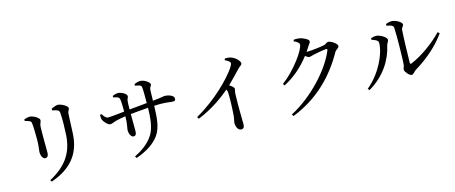

<svg xmlns="http://www.w3.org/2000/svg" viewBox="-47 -1434 5095 2151"><g transform="rotate(-15 2500.0 -359.0)"><path d="M719 -399C722 -460 727 -569 729 -628C731 -660 749 -666 749 -689C749 -713 677 -755 637 -755C617 -755 585 -742 562 -729L563 -710C588 -706 610 -701 623 -694C641 -684 643 -671 644 -652C649 -587 647 -487 642 -401C629 -198 533 -65 340 39L352 59C584 -22 707 -165 719 -399ZM289 -658C305 -650 307 -642 309 -619C314 -581 315 -481 315 -434C314 -356 304 -319 304 -293C304 -250 325 -213 351 -213C373 -213 389 -228 389 -270C389 -319 387 -526 390 -570C393 -608 408 -619 408 -640C408 -668 338 -708 299 -708C280 -708 256 -702 235 -694V-675C256 -670 274 -665 289 -658Z M1531 -737C1575 -731 1600 -725 1603 -702C1608 -661 1608 -602 1607 -516L1403 -496C1403 -535 1404 -573 1406 -591C1408 -624 1422 -625 1422 -646C1422 -677 1356 -708 1322 -708C1303 -708 1279 -701 1260 -692V-674C1303 -666 1326 -659 1331 -637C1337 -613 1338 -543 1338 -489C1279 -483 1185 -472 1148 -472C1122 -472 1104 -499 1084 -528L1067 -523C1066 -503 1068 -477 1074 -463C1084 -442 1124 -392 1153 -392C1174 -392 1197 -406 1223 -413C1251 -420 1290 -428 1338 -435C1336 -333 1321 -303 1321 -272C1321 -240 1340 -193 1369 -193C1393 -193 1404 -209 1404 -249C1404 -283 1403 -362 1403 -443C1463 -449 1537 -456 1607 -461C1606 -345 1594 -229 1547 -155C1492 -67 1404 -11 1326 28L1338 49C1464 7 1558 -58 1609 -130C1671 -215 1676 -337 1680 -465C1703 -466 1724 -467 1743 -467C1826 -467 1868 -456 1895 -456C1916 -456 1926 -462 1926 -484C1926 -519 1867 -541 1821 -541C1800 -541 1790 -533 1681 -523C1682 -562 1683 -608 1684 -644C1687 -689 1706 -685 1706 -707C1706 -732 1646 -774 1597 -774C1577 -774 1553 -766 1530 -757Z M2575 -754C2615 -735 2634 -719 2634 -703C2634 -693 2626 -675 2608 -649C2536 -545 2353 -354 2112 -218L2125 -195C2300 -264 2443 -375 2508 -431C2516 -417 2519 -405 2519 -387C2522 -343 2518 -192 2510 -114C2506 -82 2498 -61 2498 -42C2498 -4 2517 44 2555 44C2581 44 2593 28 2593 -11C2593 -68 2587 -218 2593 -361C2594 -387 2602 -402 2602 -416C2602 -432 2579 -450 2550 -469C2613 -530 2663 -583 2699 -622C2727 -652 2746 -651 2746 -673C2746 -702 2697 -749 2654 -763C2630 -772 2606 -772 2582 -772Z M3376 -758C3410 -743 3436 -725 3436 -706C3436 -647 3293 -444 3136 -327L3150 -307C3271 -368 3375 -461 3456 -567C3474 -553 3489 -543 3500 -543C3516 -543 3535 -550 3556 -556C3590 -564 3684 -580 3705 -580C3715 -580 3719 -576 3715 -563C3635 -362 3401 -105 3144 29L3159 50C3453 -66 3657 -271 3797 -522C3813 -548 3847 -556 3847 -578C3847 -609 3773 -653 3747 -653C3729 -653 3719 -634 3692 -628C3665 -621 3544 -606 3500 -606C3495 -606 3491 -606 3485 -607C3498 -625 3510 -643 3521 -662C3537 -687 3550 -695 3550 -714C3550 -734 3491 -767 3444 -774C3418 -778 3399 -777 3381 -775Z M4426 -657C4476 -650 4503 -639 4504 -613C4510 -517 4504 -252 4500 -197C4497 -157 4485 -150 4485 -130C4485 -108 4531 -52 4557 -52C4579 -52 4594 -82 4617 -96C4750 -176 4894 -295 4980 -423L4960 -439C4861 -337 4723 -234 4588 -177C4577 -172 4570 -176 4570 -189C4570 -264 4578 -518 4583 -568C4587 -600 4608 -602 4608 -625C4608 -652 4539 -692 4494 -692C4471 -692 4452 -688 4425 -677ZM4297 -495C4297 -367 4197 -157 4040 -29L4056 -10C4246 -122 4343 -286 4377 -444C4382 -469 4401 -479 4401 -501C4401 -534 4325 -576 4287 -578C4263 -579 4240 -573 4223 -568V-548C4250 -540 4297 -526 4297 -495Z"/></g></svg>

Font: Source Han Serif JP Medium
Style: Regular
Weight: 500
Designer: Ryoko NISHIZUKA 西塚涼子 (kana & ideographs); Frank Grießhammer (Latin, Greek & Cyrillic); Wenlong ZHANG 张文龙 (bopomofo); San
Foundry: Adobe Systems Incorporated
Version: Version 1.001;PS 1.001;hotconv 16.6.54;makeotf.lib2.5.65590